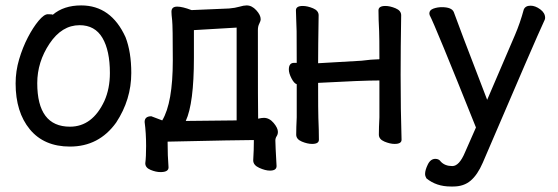

<svg xmlns="http://www.w3.org/2000/svg" viewBox="-20 -512 2040 702"><path d="M235.8 23.9Q141.1 23.9 89.1 -39.1Q37.1 -102.1 37.1 -207Q37.1 -252 50 -295.4Q63 -338.9 82 -375.5Q101.1 -412.1 121.1 -436Q141.1 -460 154.8 -460Q171.9 -460 172.9 -458Q212.9 -492.2 276.9 -492.2Q386.2 -492.2 439 -376Q460 -321.8 460 -245.1Q460 -147.9 404.8 -64Q341.8 23.9 235.8 23.9ZM235.8 -48.8Q317.9 -48.8 361.8 -143.1Q381.8 -188 381.8 -245.1Q381.8 -327.1 354.5 -373.5Q327.1 -419.9 271 -419.9Q206.1 -419.9 161.1 -352.5Q116.2 -285.2 116.2 -208Q116.2 -48.8 235.8 -48.8Z M566.9 117.2Q549.8 117.2 530.5 109.1Q511.2 101.1 511.2 85Q514.2 62 514.2 22Q514.2 -25.9 508.8 -65.9Q508.8 -86.9 533.2 -86.9L573.2 -71.8Q611.8 -136.2 611.8 -291Q611.8 -417 609.4 -438Q606.9 -459 606.9 -469.2Q606.9 -487.8 627.9 -487.8Q647 -487.8 680.2 -475.1L817.9 -481Q839.8 -482.9 855.5 -487.5Q871.1 -492.2 881.8 -492.2Q900.9 -492.2 917 -474.6Q933.1 -457 933.1 -441.9Q933.1 -435.1 928 -425.5Q922.9 -416 922.9 -401.9Q922.9 -101.1 923.8 -81.1V-78.1Q937 -81.1 944.8 -81.1Q964.8 -81.1 980.5 -62.5Q996.1 -43.9 996.1 -29.8Q996.1 -21 991.5 -13.9Q986.8 -6.8 986.8 2Q986.8 17.1 991.2 95.2Q991.2 111.8 966.8 111.8Q950.2 111.8 928 101.8Q905.8 91.8 905.8 74.2Q908.2 36.1 908.2 0Q856.9 0 592.8 5.9Q592.8 58.1 596.2 100.1Q596.2 117.2 566.9 117.2ZM659.2 -69.8 845.2 -71.8V-411.1L689 -401.9V-300.8Q689 -133.8 659.2 -69.8Z M1121.1 14.2Q1104 14.2 1083.5 5.6Q1063 -2.9 1063 -20Q1063 -44.9 1064.9 -83V-204.1Q1055.2 -207 1045.7 -225.6Q1036.1 -244.1 1036.1 -257.8Q1036.1 -282.2 1055.2 -282.2H1064.9Q1064.9 -377 1064.5 -397.9Q1064 -418.9 1063 -441.4Q1062 -463.9 1062 -474.1Q1062 -490.2 1086.9 -490.2Q1104 -490.2 1124.5 -481.7Q1145 -473.1 1145 -456.1Q1143.1 -337.9 1143.1 -280.8L1301.8 -290Q1340.8 -294.9 1356.9 -294.9Q1367.2 -294.9 1367.2 -295.9Q1367.2 -377.9 1366.2 -397.9Q1363.8 -441.9 1363.8 -474.1Q1363.8 -490.2 1389.2 -490.2Q1405.8 -490.2 1426.3 -481.7Q1446.8 -473.1 1446.8 -456.1Q1444.8 -337.9 1444.8 -237.8Q1444.8 -108.9 1448.2 -1Q1448.2 14.2 1422.9 14.2Q1405.8 14.2 1385.5 5.6Q1365.2 -2.9 1365.2 -20Q1365.2 -44.9 1367.2 -83V-217.8Q1304.2 -217.8 1143.1 -209Q1143.1 -102.1 1144 -81.1Q1146 -36.1 1146 -1Q1146 14.2 1121.1 14.2Z M1637.2 169.9Q1675.8 169.9 1700.9 148.4Q1726.1 127 1745.1 83Q1942.9 -378.9 1967.8 -431.2Q1973.1 -440.9 1973.1 -446.8Q1973.1 -464.8 1955.1 -478Q1937 -491.2 1919.9 -491.2Q1900.9 -491.2 1895 -477.1Q1881.8 -428.2 1862.8 -383.8L1761.2 -147Q1649.9 -436 1639.2 -467.8Q1631.8 -485.8 1595.2 -485.8Q1579.1 -485.8 1564.5 -480.5Q1549.8 -475.1 1549.8 -462.9L1550.8 -457Q1569.8 -421.9 1720.2 -45.9L1680.2 44.9Q1659.2 95.2 1633.8 95.2Q1606.9 95.2 1591.8 79.1Q1585 68.8 1571.8 68.8Q1554.2 68.8 1544.2 89.4Q1534.2 109.9 1534.2 124Q1534.2 131.8 1539.1 140.1Q1575.2 169.9 1627.9 169.9Z"/></svg>

Font: LXGW WenKai Mono GB Screen
Style: Regular
Weight: 400
Monospace: yes
Designer: LXGW / Fontworks Inc.
Foundry: LXGW / Fontworks Inc.
Version: Version 1.510;January 18,2025